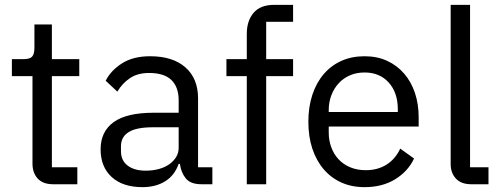

<svg xmlns="http://www.w3.org/2000/svg" viewBox="-20 -760 2066 792"><path d="M199 0Q157 0 135.5 -23.5Q114 -47 114 -85V-446H29V-516H77Q103 -516 112.5 -526.5Q122 -537 122 -563V-659H194V-516H307V-446H194V-70H299V0Z M811 0Q766 0 746.5 -24Q727 -48 722 -84H717Q700 -36 661 -12Q622 12 568 12Q486 12 440.5 -30Q395 -72 395 -144Q395 -217 448.5 -256Q502 -295 615 -295H717V-346Q717 -401 687 -430Q657 -459 595 -459Q548 -459 516.5 -438Q485 -417 464 -382L416 -427Q437 -469 483 -498.5Q529 -528 599 -528Q693 -528 745 -482Q797 -436 797 -354V-70H856V0ZM581 -56Q611 -56 636 -63Q661 -70 679 -83Q697 -96 707 -113Q717 -130 717 -150V-235H611Q542 -235 510.5 -215Q479 -195 479 -157V-136Q479 -98 506.5 -77Q534 -56 581 -56Z M998 -446H914V-516H998V-620Q998 -674 1026 -707Q1054 -740 1111 -740H1189V-670H1078V-516H1189V-446H1078V0H998Z M1484 12Q1431 12 1388.5 -7Q1346 -26 1315.5 -61.5Q1285 -97 1268.5 -146.5Q1252 -196 1252 -258Q1252 -319 1268.5 -369Q1285 -419 1315.5 -454.5Q1346 -490 1388.5 -509Q1431 -528 1484 -528Q1536 -528 1577 -509Q1618 -490 1647 -456.5Q1676 -423 1691.5 -377Q1707 -331 1707 -276V-238H1336V-214Q1336 -181 1346.5 -152.5Q1357 -124 1376.5 -103Q1396 -82 1424.5 -70Q1453 -58 1489 -58Q1538 -58 1574.5 -81Q1611 -104 1631 -147L1688 -106Q1663 -53 1610 -20.5Q1557 12 1484 12ZM1484 -461Q1451 -461 1424 -449.5Q1397 -438 1377.5 -417Q1358 -396 1347 -367.5Q1336 -339 1336 -305V-298H1621V-309Q1621 -378 1583.5 -419.5Q1546 -461 1484 -461Z M1924 0Q1882 0 1860.5 -23.5Q1839 -47 1839 -83V-740H1919V-70H1995V0Z"/></svg>

Font: IBM Plex Sans KR
Style: Regular
Weight: 400
Designer: Mike Abbink; Paul van der Laan; Pieter van Rosmalen; Wujin Sim; Chorong Kim; Dohee Lee;
Foundry: Sandoll Inc.
Version: Version 1.000